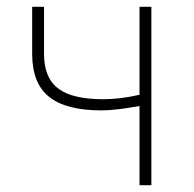

<svg xmlns="http://www.w3.org/2000/svg" viewBox="-20 -547 572 567"><path d="M392 -234Q321 -221 279 -221Q175 -221 125 -261Q75 -301 75 -388V-527H110V-388Q110 -316 153 -285Q194 -254 285 -254Q334 -254 392 -267V-527H427V0H392Z"/></svg>

Font: Noto Sans CJK TC Thin
Style: Regular
Weight: 250
Designer: Ryoko NISHIZUKA ???? (kana & ideographs); Paul D. Hunt (Latin, Greek & Cyrillic); Wenlong ZHANG ??? (bopomofo); Sandoll 
Foundry: Adobe Systems Incorporated
Version: Version 1.004 January 19, 2016